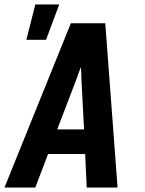

<svg xmlns="http://www.w3.org/2000/svg" viewBox="-29 -839 649 859"><path d="M-9 0 288 -735H442L497 0H359L352 -150H186L129 0ZM347 -260 335 -490Q335 -502 334.5 -514.5Q334 -527 333 -539Q328 -527 323.5 -514.5Q319 -502 315 -490L227 -260ZM89 -661 129 -819H236L177 -661Z"/></svg>

Font: Iosevka Aile Extrabold Oblique
Style: Regular
Weight: 800
Italic angle: -9°
Designer: Belleve Invis
Foundry: Belleve Invis
Version: Version 31.1.0; ttfautohint (v1.8.4)